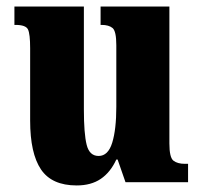

<svg xmlns="http://www.w3.org/2000/svg" viewBox="-20 -556 617 586"><path d="M214 10Q138 10 105 -39Q72 -88 72 -188V-409Q72 -452 65.5 -466Q59 -480 27 -480H24V-536H236V-222Q236 -148 244.5 -114Q253 -80 281 -80Q310 -80 322.5 -120.5Q335 -161 335 -230V-418Q335 -461 323.5 -470.5Q312 -480 290 -480H287V-536H497V-118Q497 -75 509.5 -65.5Q522 -56 544 -56H554V0H363L339 -69H335Q317 -30 287.5 -10Q258 10 214 10Z"/></svg>

Font: Noto Serif Sinhala ExtraCondensed Black
Style: Regular
Weight: 900
Width: 2
Designer: Jelle Bosma - Monotype Design Team
Foundry: Monotype Imaging Inc.
Version: Version 2.007; ttfautohint (v1.8.4.7-5d5b)